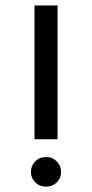

<svg xmlns="http://www.w3.org/2000/svg" viewBox="-20 -678 342 712"><path d="M193.4 -161.6H107.9V-657.7H193.4ZM150.9 14.2Q126.5 14.2 110.6 -1.7Q94.7 -17.6 94.7 -40.5Q94.7 -63.5 110.6 -79.6Q126.5 -95.7 150.9 -95.7Q174.8 -95.7 190.7 -79.3Q206.5 -63 206.5 -40.5Q206.5 -17.6 190.7 -1.7Q174.8 14.2 150.9 14.2Z"/></svg>

Font: Potro Sans Bangla SemiBold
Style: Regular
Weight: 600
Designer: Jayed Ahsan Saad
Foundry: Codepotro
Version: Potro Sans Bangla;Version 0.996;CodepotroFonts;